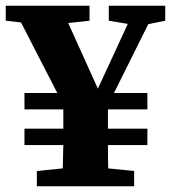

<svg xmlns="http://www.w3.org/2000/svg" viewBox="-26 -647 594 667"><path d="M548 -575 489 -563 370 -324H486V-267H349V-200H486V-143H349Q349 -94 350 -62L440 -53V0H102V-53L192 -62Q194 -126 194 -143H59V-200H194V-267H59V-324H173L47 -569L-6 -575V-627H285V-575L211 -567L314 -339L418 -564L352 -575V-627H548Z"/></svg>

Font: TypoPRO Source Serif Pro
Style: Bold
Weight: 700
Designer: Frank Grießhammer
Foundry: Adobe Systems Incorporated
Version: Version 1.017;PS 1.0;hotconv 1.0.79;makeotf.lib2.5.61930